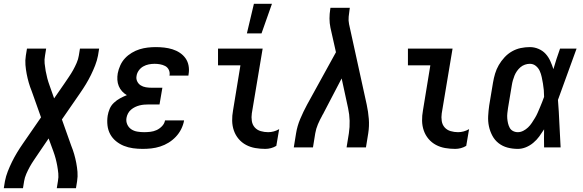

<svg xmlns="http://www.w3.org/2000/svg" viewBox="-52 -776 3072 1011"><path d="M-32 215 -26 178Q-21 152 -11 126.5Q-1 101 11 76.5Q23 52 37.5 28Q52 4 68 -19L164 -158L115 -296Q106 -318 99.5 -340.5Q93 -363 88.5 -386.5Q84 -410 82 -434Q80 -458 84 -483L90 -520H191L185 -483Q181 -462 183 -442Q185 -422 188.5 -402.5Q192 -383 197 -364Q202 -345 209 -326L233 -258L287 -336Q299 -354 311 -371.5Q323 -389 333 -407Q343 -425 351.5 -444.5Q360 -464 363 -483L369 -520H470L464 -483Q459 -457 449 -431.5Q439 -406 427 -381.5Q415 -357 400.5 -333Q386 -309 370 -286L274 -147L323 -9Q332 13 338.5 35.5Q345 58 349.5 81.5Q354 105 356 129Q358 153 354 178L348 215H247L253 178Q257 157 255 137Q253 117 249.5 97.5Q246 78 241 59Q236 40 229 21L204 -47L151 31Q139 49 127 66.5Q115 84 105 102Q95 120 86.5 139.5Q78 159 75 178L69 215Z M699 8Q673 8 648 4.5Q623 1 600.5 -8Q578 -17 559 -32.5Q540 -48 528.5 -69Q517 -90 514 -115.5Q511 -141 515 -167Q518 -185 525.5 -203Q533 -221 548 -235Q563 -249 580.5 -258.5Q598 -268 616 -275Q602 -283 591 -295Q580 -307 573.5 -322.5Q567 -338 566 -355.5Q565 -373 568 -390Q572 -411 581.5 -432Q591 -453 606.5 -469.5Q622 -486 642 -498Q662 -510 683 -516.5Q704 -523 725.5 -525.5Q747 -528 768 -528Q791 -528 813 -525.5Q835 -523 856 -516.5Q877 -510 895 -498Q913 -486 925 -469Q937 -452 941 -430Q945 -408 941 -385L940 -378H840L841 -381Q843 -396 836.5 -409Q830 -422 817.5 -428.5Q805 -435 790.5 -437.5Q776 -440 762 -440Q747 -440 731.5 -437Q716 -434 702 -426Q688 -418 678.5 -404.5Q669 -391 667 -376Q664 -361 670.5 -347.5Q677 -334 689 -326.5Q701 -319 716 -316.5Q731 -314 746 -314H803L788 -226H731Q719 -226 707 -225Q695 -224 683 -221Q671 -218 659.5 -212.5Q648 -207 638 -198.5Q628 -190 622 -178.5Q616 -167 614 -155Q611 -137 618 -121Q625 -105 639 -95.5Q653 -86 671 -83Q689 -80 707 -80Q723 -80 740 -82Q757 -84 772.5 -91Q788 -98 801 -111.5Q814 -125 817 -142H917V-140Q913 -118 902 -96Q891 -74 874 -56Q857 -38 836 -25Q815 -12 791.5 -4.5Q768 3 745 5.5Q722 8 699 8Z M1345 8Q1318 8 1292 3.5Q1266 -1 1243.5 -13Q1221 -25 1204.5 -44.5Q1188 -64 1179.5 -88.5Q1171 -113 1170.5 -140Q1170 -167 1175 -194L1214 -432H1096V-520H1331L1274 -179Q1271 -159 1274 -139Q1277 -119 1289.5 -105Q1302 -91 1321 -85.5Q1340 -80 1360 -80Q1375 -80 1389.5 -84Q1404 -88 1418 -96L1403 -8Q1390 0 1375 4Q1360 8 1345 8ZM1248 -600 1285 -756H1380L1325 -600Z M1495 0 1507 -74Q1513 -112 1529 -150Q1545 -188 1565 -225L1717 -501L1688 -630Q1683 -654 1683 -678.5Q1683 -703 1687 -728L1688 -735H1790L1789 -728Q1786 -708 1784 -688Q1782 -668 1786 -649L1879 -225Q1887 -188 1890 -150Q1893 -112 1887 -74L1875 0H1773L1785 -74Q1790 -107 1789 -140.5Q1788 -174 1781 -206L1747 -363L1653 -183Q1652 -180 1649.5 -176Q1647 -172 1645 -169V-168Q1632 -145 1622 -121.5Q1612 -98 1608 -74L1596 0Z M2345 8Q2318 8 2292 3.5Q2266 -1 2243.5 -13Q2221 -25 2204.5 -44.5Q2188 -64 2179.5 -88.5Q2171 -113 2170.5 -140Q2170 -167 2175 -194L2214 -432H2096V-520H2331L2274 -179Q2271 -159 2274 -139Q2277 -119 2289.5 -105Q2302 -91 2321 -85.5Q2340 -80 2360 -80Q2375 -80 2389.5 -84Q2404 -88 2418 -96L2403 -8Q2390 0 2375 4Q2360 8 2345 8Z M2675 8Q2646 8 2620 1Q2594 -6 2573.5 -22Q2553 -38 2540.5 -61.5Q2528 -85 2522.5 -111Q2517 -137 2518.5 -165Q2520 -193 2524 -221L2544 -341Q2548 -365 2555 -388.5Q2562 -412 2574.5 -433.5Q2587 -455 2604.5 -474Q2622 -493 2644 -505.5Q2666 -518 2690 -523Q2714 -528 2738 -528Q2762 -528 2784 -518.5Q2806 -509 2821 -492.5Q2836 -476 2845.5 -455Q2855 -434 2862 -412Q2870 -439 2878.5 -466Q2887 -493 2897 -520H2984Q2959 -453 2935 -385Q2911 -317 2886 -250Q2891 -188 2893.5 -125.5Q2896 -63 2900 0H2813Q2813 -24 2812.5 -47.5Q2812 -71 2813 -95Q2801 -76 2787.5 -57.5Q2774 -39 2756 -24Q2738 -9 2717 -0.5Q2696 8 2675 8ZM2675 -80Q2689 -80 2703 -87Q2717 -94 2728.5 -105Q2740 -116 2748.5 -129Q2757 -142 2765 -155Q2773 -168 2779 -182Q2785 -196 2791 -210Q2797 -224 2802.5 -238Q2808 -252 2813 -266Q2813 -284 2811.5 -301.5Q2810 -319 2807 -336Q2804 -353 2800.5 -370Q2797 -387 2790 -402.5Q2783 -418 2769.5 -429Q2756 -440 2738 -440Q2725 -440 2712 -435.5Q2699 -431 2688.5 -422Q2678 -413 2670 -401.5Q2662 -390 2657 -377.5Q2652 -365 2648.5 -352.5Q2645 -340 2643 -327L2623 -207Q2621 -194 2619.5 -180Q2618 -166 2619 -153Q2620 -140 2623 -127Q2626 -114 2632 -103Q2638 -92 2649.5 -86Q2661 -80 2675 -80Z"/></svg>

Font: Iosevka Term Curly SmBd Obl
Style: Regular
Weight: 600
Italic angle: -9°
Designer: Belleve Invis
Foundry: Belleve Invis
Version: Version 32.3.0